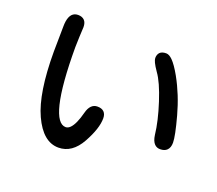

<svg xmlns="http://www.w3.org/2000/svg" viewBox="-125 -883 1250 1104"><g transform="rotate(20 500.0 -331.0)"><path d="M727.5 -674.8Q745.6 -674.8 766.6 -653.8Q791 -629.4 822.3 -573.7Q876.5 -476.1 908 -360.6Q939.5 -245.1 939.5 -205.1Q939.5 -174.8 923.8 -159.2Q909.2 -144.5 881.8 -144.5Q861.3 -144.5 847.7 -158.2Q831.1 -174.8 826.2 -211.9Q817.4 -292 782.7 -399.4Q748 -506.8 712.4 -555.7Q692.9 -584 684.8 -601.1Q676.8 -618.2 676.8 -627.9Q676.8 -649.9 689.2 -662.4Q701.7 -674.8 727.5 -674.8ZM460.9 -252Q487.3 -252 501 -238.3Q514.6 -224.6 514.6 -199.2Q514.6 -137.2 464.4 -46.4Q412.6 46.9 329.1 46.9Q234.4 46.9 174.8 -83Q116.2 -210 116.2 -462.9L118.2 -612.3Q118.2 -614.3 118.2 -615.7Q118.2 -690.9 156.2 -705.6Q165.5 -709 175.8 -709Q200.7 -709 214.6 -695.1Q228.5 -681.2 228.5 -653.3L225.6 -595.2Q224.6 -562.5 223.6 -530.3Q223.6 -300.8 251.5 -186.5Q278.3 -78.1 328.1 -78.1Q356.9 -78.1 380.4 -129.9Q392.1 -155.8 401.9 -193.8Q409.2 -222.2 424.1 -237.1Q439 -252 460.9 -252Z"/></g></svg>

Font: YuPearl-SemiBold
Style: SemiBold
Weight: 600
Designer: Max Yao
Foundry: Max-Everyday
Version: Version 1.011; ttfautohint (v1.8.3)